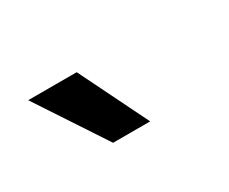

<svg xmlns="http://www.w3.org/2000/svg" viewBox="-40 -799 363 305"><g transform="rotate(-30 141.5 -646.0)"><path d="M103 -583 20 -709H109L171 -583Z"/></g></svg>

Font: Bricolage Grotesque 72pt Light
Style: Regular
Weight: 300
Designer: Mathieu Triay
Foundry: Atelier Triay
Version: Version 1.001;gftools[0.9.33.dev8+g029e19f]